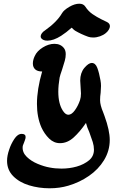

<svg xmlns="http://www.w3.org/2000/svg" viewBox="-20 -1042 635 1034"><path d="M571 -288Q571 -230 540 -179Q510 -130 459.5 -95Q409 -60 348 -42Q301 -28 247 -28Q189 -28 136.5 -44Q84 -60 51 -93.5Q18 -127 18 -176Q18 -204 30 -238Q39 -266 57 -293.5Q75 -321 97 -321Q118 -321 118 -304Q118 -297 114 -286.5Q110 -276 109 -273Q108 -270 105 -263Q102 -256 102 -251Q100 -221 124 -197.5Q148 -174 183 -159.5Q218 -145 247 -140Q277 -134 311 -134Q354 -134 393 -145Q432 -156 460 -179Q486 -201 486 -236Q486 -256 479.5 -277Q473 -298 461 -330Q449 -356 443 -380Q411 -333 377 -302Q343 -271 303 -271Q270 -271 244.5 -296Q219 -321 203 -356Q179 -411 179 -482Q179 -561 207 -657Q182 -657 169.5 -668.5Q157 -680 157 -700Q157 -719 167 -740Q179 -767 210.5 -786.5Q242 -806 273 -806Q307 -806 325 -782Q334 -770 334 -750Q334 -733 329 -715Q324 -697 314 -666Q304 -638 301 -624Q294 -582 294 -548Q294 -483 319 -445Q333 -424 348 -424Q366 -424 383.5 -448.5Q401 -473 411 -503Q416 -518 416 -539Q416 -550 414 -574Q412 -596 412 -608Q412 -649 434 -676Q457 -703 474 -703Q494 -703 504 -676.5Q514 -650 521 -610Q524 -594 524 -579Q524 -566 522 -542Q519 -523 519 -502Q519 -476 536 -436L543 -417Q571 -340 571 -288ZM555 -924Q572 -916 572 -901Q572 -892 565.5 -881.5Q559 -871 550 -864Q537 -853 518.5 -846.5Q500 -840 482 -840Q466 -840 455 -844Q416 -858 384 -877Q379 -880 366 -893Q337 -867 309 -849Q268 -823 235 -823Q222 -823 214 -827Q199 -834 199 -846Q199 -854 205.5 -863Q212 -872 222 -878Q287 -924 314 -971Q324 -988 353 -1005Q382 -1022 407 -1022Q429 -1022 439 -1007Q456 -981 479 -965.5Q502 -950 525 -938.5Q548 -927 555 -924Z"/></svg>

Font: Sedgwick Ave Display
Style: Regular
Weight: 400
Designer: Kevin Burke, Pedro Vergani
Foundry: Google, Inc.
Version: Version 1.000